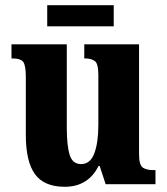

<svg xmlns="http://www.w3.org/2000/svg" viewBox="-20 -706 639 736"><path d="M228 10Q149 10 114 -38.5Q79 -87 79 -188V-411Q79 -454 69.5 -468Q60 -482 27 -482H24V-536H236V-219Q236 -148 247 -112.5Q258 -77 291 -77Q326 -77 341.5 -118Q357 -159 357 -228V-419Q357 -462 343.5 -472Q330 -482 306 -482H303V-536H513V-117Q513 -73 527.5 -63.5Q542 -54 566 -54H576V0H385L362 -70H358Q318 10 228 10ZM161 -605V-686H416V-605Z"/></svg>

Font: Noto Serif Hebrew Condensed ExtraBold
Style: Regular
Weight: 800
Width: 3
Designer: Monotype Design Team
Foundry: Monotype Imaging Inc.
Version: Version 2.004; ttfautohint (v1.8.4.7-5d5b)